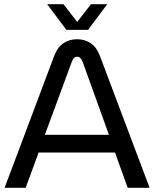

<svg xmlns="http://www.w3.org/2000/svg" viewBox="-20 -900 739 920"><path d="M2 0 240 -633Q256 -674 284 -693Q312 -712 349 -712Q386 -712 414 -693.5Q442 -675 458 -634L697 0H592L531 -169H165L103 0ZM195 -254H502L377 -601Q372 -614 366 -621Q360 -628 349 -628Q339 -628 333.5 -621Q328 -614 323 -601ZM298 -757 206 -880H284L350 -795L416 -880H494L402 -757Z"/></svg>

Font: MuseoModerno
Style: Regular
Weight: 400
Designer: Pablo Cosgaya, Héctor Gatti, Marcela Romero, and the Authors of The MuseoModerno Project.
Foundry: Omnibus-Type Team
Version: Version 1.001